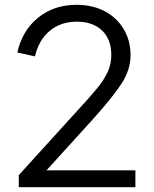

<svg xmlns="http://www.w3.org/2000/svg" viewBox="-20 -777 640 797"><path d="M58 -50 266 -279 296 -312Q357 -378 384.5 -412Q412 -446 427 -478.5Q442 -511 442 -548Q442 -614 403.5 -650.5Q365 -687 299 -687Q232 -687 186.5 -649Q141 -611 125 -543L52 -559Q72 -650 138 -703.5Q204 -757 298 -757Q364 -757 414.5 -730.5Q465 -704 493.5 -656Q522 -608 522 -548Q522 -489 486.5 -433Q451 -377 362 -278L173 -70H542V0H58Z"/></svg>

Font: Eudoxus Sans
Style: Regular
Weight: 400
Designer: Stijn de Vries
Foundry: tokotype
Version: Version 2.005